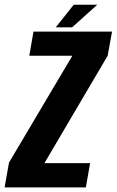

<svg xmlns="http://www.w3.org/2000/svg" viewBox="-53 -812 506 832"><path d="M-33 0H319L337.5 -105H139.5L413.5 -570.5L432.5 -675H92L74 -570.5H260.5L-14 -107.5ZM188.5 -693.5H259.5L368.5 -791.5H266.5Z"/></svg>

Font: Anybody Condensed
Style: Bold Italic
Weight: 700
Width: 3
Italic angle: -10°
Version: Version 1.113;gftools[0.9.25]